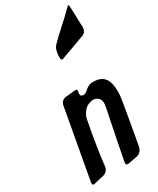

<svg xmlns="http://www.w3.org/2000/svg" viewBox="-263 -1151 1007 1224"><g transform="rotate(-30 240.5 -539.0)"><path d="M295 -804C342 -820 388 -837 435 -855L455 -862H454C473 -870 481 -888 481 -913L480 -930C479 -949 478 -972 478 -992L476 -1048C476 -1066 474 -1075 472 -1075C469 -1075 463 -1069 452 -1059L448 -1055C423 -1029 396 -1005 368 -980C353 -965 337 -951 320 -936L278 -894C266 -881 259 -861 257 -837C256 -834 256 -829 256 -824V-813C256 -800 259 -794 265 -794C267 -794 270 -795 275 -796ZM297 -542C287 -534 279 -530 270 -530C255 -530 248 -536 248 -550C248 -553 249 -557 249 -561C251 -565 251 -569 251 -571C251 -577 249 -583 243 -583H238C226 -582 178 -577 166 -576C144 -574 128 -559 124 -535L32 -27C31 -24 31 -21 31 -18C31 -8 35 -3 41 -3C43 -3 46 -4 50 -5L119 -21C141 -26 158 -45 160 -68C167 -132 183 -246 211 -389C218 -417 236 -444 257 -458C275 -468 291 -473 306 -473C335 -473 357 -451 357 -422C357 -413 356 -402 353 -389L350 -372C346 -355 342 -334 337 -310C318 -217 294 -98 282 -32C281 -29 281 -26 281 -23C281 -13 285 -7 292 -7C294 -7 297 -8 301 -8L365 -20C387 -24 405 -42 410 -67C421 -127 440 -231 461 -356C467 -388 470 -416 470 -441C470 -517 448 -572 364 -572H350C335 -571 317 -561 297 -542Z"/></g></svg>

Font: Bangerz
Style: Regular
Weight: 400
Designer: vernon adams
Foundry: Vernon Adams
Version: Version 2.10;December 28, 2023;FontCreator 13.0.0.2683 64-bi